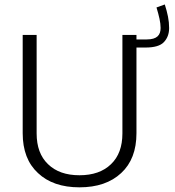

<svg xmlns="http://www.w3.org/2000/svg" viewBox="-20 -821 772 847"><path d="M520 -232.4C520 -174.3 503.4 -128.9 469.7 -96.7C436 -64 389.6 -47.9 330.6 -47.9C271.5 -47.9 225.6 -64 191.9 -96.7C158.2 -128.9 141.6 -174.3 141.6 -232.4V-667H80.1V-233.4C80.1 -157.7 102.5 -99.1 147.5 -57.6C191.9 -15.6 252.9 5.4 330.6 5.4C408.2 5.4 469.7 -15.6 514.6 -57.6C559.6 -99.1 582 -157.7 582 -233.4V-611.3H622.1C660.6 -611.3 688 -619.1 703.1 -635.3C718.3 -651.4 726.1 -671.9 726.1 -697.3C726.1 -731.9 719.2 -762.2 707 -801.3L670.4 -788.1C681.6 -750.5 688.5 -722.7 688.5 -697.8C688.5 -666.5 673.3 -647 627 -647H582V-667H520Z"/></svg>

Font: Estedad Light
Style: Regular
Weight: 300
Designer: Amin Abedi
Version: Version 7.3